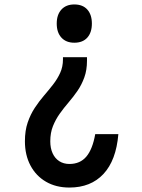

<svg xmlns="http://www.w3.org/2000/svg" viewBox="-20 -628 640 863"><path d="M263 -371H371V-355Q371 -313 359 -280Q347 -247 328.5 -220Q310 -193 288.5 -168Q267 -143 248.5 -117Q230 -91 218 -61Q206 -31 206 7Q206 38 216.5 61Q227 84 246.5 96.5Q266 109 292 109Q340 109 368 76Q396 43 408 -25H512Q502 93 445 154Q388 215 292 215Q232 215 187 189Q142 163 117 116Q92 69 92 7Q92 -41 104.5 -77.5Q117 -114 136.5 -143.5Q156 -173 177.5 -198Q199 -223 218.5 -248Q238 -273 250.5 -300.5Q263 -328 263 -361ZM314 -608Q352 -608 372.5 -585Q393 -562 393 -522Q393 -482 372.5 -459Q352 -436 314 -436Q277 -436 256 -459Q235 -482 235 -522Q235 -562 256 -585Q277 -608 314 -608Z"/></svg>

Font: Martian Mono Condensed
Style: Regular
Weight: 400
Width: 3
Designer: Roman Shamin
Foundry: Evil Martians
Version: Version 1.000